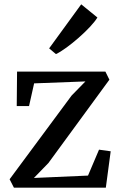

<svg xmlns="http://www.w3.org/2000/svg" viewBox="-20 -869 558 889"><path d="M375.5 -492 138 -483 114.5 -378H57.5L59 -537.5H468L486.5 -500L204 -114L137 -45L387.5 -56L438.5 -176L492.5 -168.5L470 0H44.5L24.5 -39L311.5 -426.5ZM238.5 -619 207.5 -645 356 -849 431 -788Q419.5 -769 396 -744Q372.5 -719 344 -694Q315.5 -669 287.8 -648.8Q260 -628.5 240 -619Z"/></svg>

Font: Merriweather 60pt
Style: Regular
Weight: 400
Version: Version 2.100